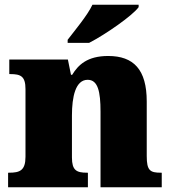

<svg xmlns="http://www.w3.org/2000/svg" viewBox="-20 -786 723 806"><path d="M264 -619V-606H354C424 -642 537 -721 562 -756V-766H368C347 -721 293 -657 264 -619ZM14 0H349V-61H345C301 -61 282 -71 282 -125V-301C282 -380 297 -451 348 -451C391 -451 402 -402 402 -317V0H659V-61H655C610 -61 596 -70 596 -131V-360C596 -494 541 -551 434 -551C346 -551 308 -513 283 -472H278L265 -536H19V-475H23C67 -475 87 -466 87 -412V-128C87 -70 63 -61 18 -61H14Z"/></svg>

Font: Noto Serif Gurmukhi Black
Style: Regular
Weight: 900
Designer: Vaibhav Singh and the Monotype Design Team
Foundry: Monotype Imaging Inc.
Version: Version 2.004